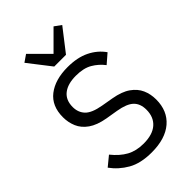

<svg xmlns="http://www.w3.org/2000/svg" viewBox="-278 -1044 1156 1156"><g transform="rotate(-45 300.0 -465.5)"><path d="M298 12Q204 12 144 -22.5Q84 -57 45 -111L106 -161Q147 -110 192.5 -85Q238 -60 301 -60Q377 -60 417 -95Q457 -130 457 -193Q457 -244 427.5 -272.5Q398 -301 327 -313L249 -326Q181 -338 141.5 -366Q102 -394 85.5 -433Q69 -472 69 -516Q69 -612 132.5 -661Q196 -710 302 -710Q385 -710 443 -681.5Q501 -653 536 -603L477 -552Q448 -590 407 -614Q366 -638 301 -638Q231 -638 192.5 -607.5Q154 -577 154 -518Q154 -472 182.5 -442Q211 -412 285 -399L360 -386Q429 -374 468.5 -346Q508 -318 525 -279.5Q542 -241 542 -195Q542 -98 478 -43Q414 12 298 12ZM248 -769 137 -912 182 -943 299 -826 416 -943 459 -912 348 -769Z"/></g></svg>

Font: Lilex Nerd Font
Style: Regular
Weight: 400
Designer: Mike Abbink, Paul van der Laan, Pieter van Rosmalen, Mikhael Khrustik
Foundry: Mikhael Khrustik
Version: Version 2.400; ttfautohint (v1.8.4.7-5d5b);Nerd Fonts 3.3.0